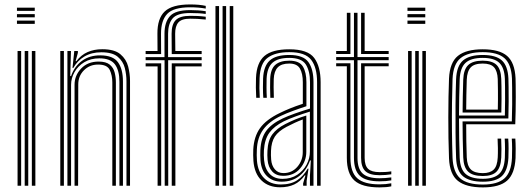

<svg xmlns="http://www.w3.org/2000/svg" viewBox="-20 -827 2356 855"><path d="M55.5 -778.5V-793H134.8V-778.5ZM55.5 -749.8V-764H134.8V-749.8ZM55.5 -720.8V-735.2H134.8V-720.8ZM121.8 0V-600H137.5V0ZM58.2 0V-600H74.2V0ZM90 0V-600H105.8V0Z M543.2 0V-464.8Q543.2 -494.2 535.8 -524.1Q528.2 -554 504.4 -574.1Q480.5 -594.2 431.2 -594.2Q387.8 -594.2 356.1 -575.5Q324.5 -556.8 306.5 -524.5H302.8L310.8 -600H326.8V-591.8L316.8 -554.8H320.2Q341.2 -582.5 370.1 -595.1Q399 -607.8 435.2 -607.8Q489.8 -607.8 516.1 -585.5Q542.5 -563.2 550.8 -530.6Q559 -498 559 -467V0ZM248.5 0V-600H264.5V0ZM280.2 0V-600H296L292.8 -488.2H296.5Q311.2 -531.2 345 -556Q378.8 -580.8 426.8 -580.5Q483.8 -580.2 505.6 -549.5Q527.5 -518.8 527.5 -464V0H511.8V-462.5Q511.8 -513.2 491.9 -540.2Q472 -567.2 422.5 -567.2Q383.8 -567.2 355.5 -550.1Q327.2 -533 311.9 -506Q296.5 -479 296.5 -449.2V0ZM312 0V-450Q312 -491 341.4 -521.9Q370.8 -552.8 419 -552.8Q452.2 -552.8 468.8 -539.1Q485.2 -525.5 490.6 -504.2Q496 -483 496 -460.5V0H480.2V-459.8Q480.2 -491 468.9 -515.2Q457.5 -539.5 417 -539.5Q379.2 -539.5 353.9 -514.1Q328.5 -488.8 328.5 -451L327.8 0Z M628.5 -586.2V-600H681.5L681 -676.8Q680.5 -744.8 713.5 -776Q746.5 -807.2 827 -807.2Q868.2 -807.2 896.2 -800.8V-788.8Q864.8 -794.5 827 -794.5Q752 -794.5 724.4 -764.9Q696.8 -735.2 697 -676.8L697.5 -586.2ZM713.5 0 712.8 -558.8H628.5V-572.5H712.5V-676.8Q712.5 -728.2 736.8 -755.1Q761 -782 827 -782Q865 -782 896.2 -777V-764.8Q869.2 -769 827 -769Q768.8 -769 748.6 -744.9Q728.5 -720.8 728.5 -676.8V-572.5H878V-558.8H728.8L729.2 0ZM744.8 -586.2 744.2 -676.8Q744 -718.5 762.6 -737.5Q781.2 -756.5 827 -756.5Q843.8 -756.5 860.1 -755.8Q876.5 -755 896.2 -752.5V-740Q875.8 -742.2 858.6 -743Q841.5 -743.8 827 -743.8Q788.8 -743.8 774.2 -727Q759.8 -710.2 760 -676.8L760.8 -600H878V-586.2ZM681.8 0V-531.2H628.5V-545H697.8V0ZM744.8 0V-545H878V-531.2H761V0ZM1003 0V-800H1018.8V0ZM939.5 0V-800H955.5V0ZM971.2 0V-800H987V0Z M1392 0V-460.8Q1392 -526.2 1365.8 -560.5Q1339.5 -594.8 1268 -594.8Q1206.2 -594.8 1172.4 -570.1Q1138.5 -545.5 1136 -479.5Q1134 -433.5 1136.8 -391.5H1121Q1119.5 -416.2 1119.4 -436.9Q1119.2 -457.5 1120 -480Q1122.8 -548 1157.6 -577.8Q1192.5 -607.5 1268 -607.5Q1350.5 -607.5 1379.1 -569.1Q1407.8 -530.8 1407.8 -460.8V0ZM1360.2 0V-44.8L1364.2 -112.5H1360.5Q1345.5 -69.5 1313.5 -43.8Q1281.5 -18 1234 -18Q1193.8 -18 1168.6 -42.9Q1143.5 -67.8 1140 -112.5Q1138.5 -135.5 1139.5 -159.2Q1142 -211.8 1165.1 -243.6Q1188.2 -275.5 1238.2 -299.2Q1260.2 -309.8 1294 -321.8Q1327.8 -333.8 1360.5 -343.5V-460.8Q1360.5 -510.5 1341.8 -539.9Q1323 -569.2 1268 -569.2Q1218.2 -569.2 1193.9 -548Q1169.5 -526.8 1167.2 -476.5Q1166.8 -461.5 1166.8 -438.2Q1166.8 -415 1168.2 -391.5H1152.5Q1151 -413.2 1150.9 -436.8Q1150.8 -460.2 1151.5 -476.8Q1153.8 -532.5 1181 -557.4Q1208.2 -582.2 1268 -582.2Q1330.2 -582.2 1353.1 -550.9Q1376 -519.5 1376 -460.8V0ZM1227.2 7Q1176 7 1144.5 -23.4Q1113 -53.8 1108.5 -110.5Q1106.8 -135.2 1107.8 -161.2Q1110.8 -218.5 1138 -256.5Q1165.2 -294.5 1226 -323.8Q1247.8 -334.5 1271.6 -344.2Q1295.5 -354 1328.5 -364.8V-460.8Q1328.5 -499 1315.8 -521.5Q1303 -544 1268 -544Q1233.2 -544 1216.9 -527Q1200.5 -510 1199 -475.2Q1198.5 -462 1198.5 -439Q1198.5 -416 1199.5 -391.5H1183.8Q1182.8 -414 1182.8 -437.2Q1182.8 -460.5 1183.2 -476Q1185 -519.8 1206 -538.2Q1227 -556.8 1268 -556.8Q1313.5 -556.8 1329 -530.5Q1344.5 -504.2 1344.5 -460.8V-354Q1313 -343.8 1283.4 -332.8Q1253.8 -321.8 1232 -311.5Q1179.2 -286.8 1152.5 -250.6Q1125.8 -214.5 1123.8 -160.2Q1123.2 -148.2 1123.2 -136.2Q1123.2 -124.2 1124.2 -111.8Q1128.2 -62 1156.1 -33.8Q1184 -5.5 1230.8 -5.5Q1275 -5.5 1303.5 -24.4Q1332 -43.2 1350.2 -76H1353.8L1345.5 -21.2V0H1330L1329.8 -10.2L1340.2 -45.8H1337Q1316.8 -18 1290.1 -5.5Q1263.5 7 1227.2 7ZM1238 -30.5Q1276 -30.5 1303.4 -48.5Q1330.8 -66.5 1345.4 -94.2Q1360 -122 1360 -151.8V-330Q1329 -320.5 1297.4 -309Q1265.8 -297.5 1244 -286.8Q1201 -265.2 1179.6 -236Q1158.2 -206.8 1155.2 -157.5Q1154 -135.2 1156 -113.5Q1159.8 -74.8 1180.9 -52.6Q1202 -30.5 1238 -30.5ZM1240.8 -44Q1210 -44 1192.1 -63.5Q1174.2 -83 1171.5 -115.5Q1169.8 -136.5 1171 -155.8Q1173.2 -202.2 1192.8 -228.6Q1212.2 -255 1249.8 -274.2Q1273.8 -286.5 1296.1 -295.6Q1318.5 -304.8 1344 -312.5V-150.8Q1344 -109.5 1316.5 -76.8Q1289 -44 1240.8 -44ZM1242.2 -56.2Q1280 -56.2 1304.1 -84.1Q1328.2 -112 1328.2 -149.5V-295Q1309.5 -288 1292.4 -280.1Q1275.2 -272.2 1256.2 -262.2Q1219.8 -243 1204 -218.9Q1188.2 -194.8 1186.8 -155Q1186 -136 1187.5 -116.8Q1189.5 -90 1203.8 -73.1Q1218 -56.2 1242.2 -56.2Z M1670.2 -19.5Q1609.2 -19.5 1582.8 -43.9Q1556.2 -68.2 1556.2 -124.2V-559H1477V-572.8H1556.2V-770H1572V-572.8H1710.8V-559H1572V-124.2Q1572 -75.5 1594.9 -54.4Q1617.8 -33.2 1670.2 -33.2Q1694.8 -33.2 1722.5 -37V-23.8Q1699.8 -19.5 1670.2 -19.5ZM1477 -586.5V-600H1524.5V-770H1540.5V-586.5ZM1588 -586.5V-770H1603.8V-600H1710.8V-586.5ZM1670.2 7.5Q1592.2 7.5 1558.4 -23.1Q1524.5 -53.8 1524.5 -124.2V-531.8H1477V-545.2H1540.5V-124.2Q1540.5 -61 1570.6 -33.5Q1600.8 -6 1670.2 -6Q1697.8 -6 1722.5 -10.8V2.8Q1702 7.5 1670.2 7.5ZM1670.2 -46.8Q1626.2 -46.8 1607.1 -64.8Q1588 -82.8 1588 -124.2V-545.2H1710.8V-531.8H1603.8V-124.2Q1603.8 -90 1619.2 -75.2Q1634.8 -60.5 1670.2 -60.5Q1682.2 -60.5 1695.5 -61.1Q1708.8 -61.8 1722.5 -64V-50.8Q1697.5 -46.8 1670.2 -46.8Z M1794.5 -778.5V-793H1873.8V-778.5ZM1794.5 -749.8V-764H1873.8V-749.8ZM1794.5 -720.8V-735.2H1873.8V-720.8ZM1860.8 0V-600H1876.5V0ZM1797.2 0V-600H1813.2V0ZM1829 0V-600H1844.8V0Z M2130.2 7.5Q2056 7.5 2019.2 -21.5Q1982.5 -50.5 1979.5 -121.8Q1976.2 -210.2 1976.4 -304.5Q1976.5 -398.8 1979.5 -477Q1982.8 -549 2019.2 -578.2Q2055.8 -607.5 2129.5 -607.5Q2204 -607.5 2238.2 -577.9Q2272.5 -548.2 2275.8 -478.5Q2276 -471 2276.4 -448.5Q2276.8 -426 2276.8 -395.5Q2276.8 -365 2276.2 -332.8Q2275.8 -300.5 2274.5 -273.5H2056Q2056 -233.5 2056.6 -198.8Q2057.2 -164 2058.5 -126.8Q2060 -89 2076.6 -72.5Q2093.2 -56 2130.2 -56Q2161.8 -56 2178.1 -71.4Q2194.5 -86.8 2196.5 -126Q2197.5 -143.8 2197.2 -167.5Q2197 -191.2 2195.8 -209.8H2211.8Q2213 -188.2 2213 -164.4Q2213 -140.5 2212.2 -125.5Q2210 -81.5 2190.9 -62.4Q2171.8 -43.2 2130.2 -43.2Q2084.8 -43.2 2064.6 -62.8Q2044.5 -82.2 2042.8 -126.2Q2041.2 -167 2040.6 -208.2Q2040 -249.5 2039.8 -286.5H2259.2Q2260.5 -322.2 2260.8 -362.9Q2261 -403.5 2260.6 -435.5Q2260.2 -467.5 2259.8 -477.8Q2257 -540.5 2226.8 -567.6Q2196.5 -594.8 2129.5 -594.8Q2063.5 -594.8 2030.8 -568Q1998 -541.2 1995.2 -474.8Q1993.5 -428.8 1992.8 -368.2Q1992 -307.8 1992.6 -244.1Q1993.2 -180.5 1995.2 -124.8Q1997.8 -61.2 2028.8 -33.2Q2059.8 -5.2 2130.2 -5.2Q2195.8 -5.2 2226.2 -32.5Q2256.8 -59.8 2259.8 -123.8Q2260.5 -139.5 2260.5 -165Q2260.5 -190.5 2259 -209.8H2274.8Q2276.2 -190.5 2276.4 -164.8Q2276.5 -139 2275.8 -123Q2272.2 -53 2238.4 -22.8Q2204.5 7.5 2130.2 7.5ZM2130.2 -17.8Q2071.8 -17.8 2042.5 -41.5Q2013.2 -65.2 2011 -124.5Q2009.2 -173.5 2008.6 -235Q2008 -296.5 2008.5 -359.1Q2009 -421.8 2011 -473.8Q2013.5 -533.8 2042.2 -558Q2071 -582.2 2129.5 -582.2Q2188.2 -582.2 2214.9 -557.9Q2241.5 -533.5 2244 -477.5Q2244.2 -468 2244.8 -439.9Q2245.2 -411.8 2245.1 -374.2Q2245 -336.8 2243.8 -299.5H2024Q2024 -255.2 2024.8 -209.4Q2025.5 -163.5 2027 -125.5Q2029 -73.5 2053.8 -52.1Q2078.5 -30.8 2130.2 -30.8Q2179.2 -30.8 2202.5 -52.2Q2225.8 -73.8 2228.2 -124.8Q2229 -140.2 2228.9 -165.1Q2228.8 -190 2227.5 -209.8H2243.2Q2244.8 -189.5 2244.8 -164.9Q2244.8 -140.2 2244 -124.2Q2241 -67.2 2214.6 -42.5Q2188.2 -17.8 2130.2 -17.8ZM2024 -312.5H2228.2Q2229.2 -345.8 2229.2 -379.5Q2229.2 -413.2 2229 -439.5Q2228.8 -465.8 2228.2 -476.5Q2226 -526 2203.1 -547.6Q2180.2 -569.2 2129.5 -569.2Q2077 -569.2 2053 -547Q2029 -524.8 2027 -473Q2025.5 -436.2 2024.9 -394.2Q2024.2 -352.2 2024 -312.5ZM2040 -325.8Q2040 -353.8 2040.8 -394.8Q2041.5 -435.8 2042.8 -472.2Q2044.5 -517.8 2064.9 -537.2Q2085.2 -556.8 2129.5 -556.8Q2172 -556.8 2191.2 -538Q2210.5 -519.2 2212.2 -476Q2212.8 -465.5 2213.1 -441.4Q2213.5 -417.2 2213.4 -386.6Q2213.2 -356 2212.5 -325.8ZM2056 -338.8H2196.8Q2197.8 -383.8 2197.4 -423Q2197 -462.2 2196.5 -475Q2195 -510.2 2180.2 -527.1Q2165.5 -544 2129.5 -544Q2092.2 -544 2076.1 -526.8Q2060 -509.5 2058.5 -471.8Q2057.2 -436.5 2056.8 -404.1Q2056.2 -371.8 2056 -338.8Z"/></svg>

Font: Big Shoulders Inline Text
Style: Regular
Weight: 400
Designer: Patric King
Foundry: XO Type Co
Version: Version 1.000